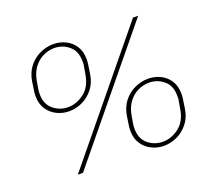

<svg xmlns="http://www.w3.org/2000/svg" viewBox="-122 -872 1152 1044"><g transform="rotate(-20 453.5 -350.0)"><path d="M659 13Q621 13 588 -3.5Q555 -20 534.5 -51Q514 -82 514 -127Q514 -134 514.5 -141Q515 -148 516 -155L524 -209Q532 -258 558.5 -291.5Q585 -325 623 -342.5Q661 -360 700 -360Q738 -360 771 -344Q804 -328 824 -297Q844 -266 844 -221Q844 -214 843.5 -207Q843 -200 842 -192L834 -139Q827 -90 800 -56Q773 -22 736 -4.5Q699 13 659 13ZM239 -340Q201 -340 168 -356.5Q135 -373 114.5 -404Q94 -435 94 -480Q94 -487 94.5 -494Q95 -501 96 -508L104 -562Q112 -611 138.5 -644.5Q165 -678 203 -695.5Q241 -713 280 -713Q318 -713 351 -697Q384 -681 404 -650Q424 -619 424 -574Q424 -567 423.5 -560Q423 -553 422 -545L414 -492Q407 -443 380 -409Q353 -375 316 -357.5Q279 -340 239 -340ZM241 -363Q291 -363 334.5 -396.5Q378 -430 389 -496L397 -543Q399 -551 399 -558Q399 -565 399 -572Q399 -630 362.5 -660.5Q326 -691 278 -691Q245 -691 213.5 -676Q182 -661 159.5 -631Q137 -601 129 -557L121 -510Q120 -503 119.5 -496Q119 -489 119 -482Q119 -424 156 -393.5Q193 -363 241 -363ZM661 -10Q711 -10 754.5 -43.5Q798 -77 809 -143L817 -190Q819 -198 819 -205Q819 -212 819 -219Q819 -277 782.5 -307.5Q746 -338 698 -338Q665 -338 633.5 -323Q602 -308 579.5 -278Q557 -248 549 -204L541 -157Q540 -150 539.5 -143Q539 -136 539 -129Q539 -71 576 -40.5Q613 -10 661 -10ZM164 0 738 -700H768L194 0Z"/></g></svg>

Font: MuseoModerno Thin
Style: Italic
Weight: 100
Italic angle: -9°
Designer: Pablo Cosgaya, Héctor Gatti, Marcela Romero, and the Authors of The MuseoModerno Project.
Foundry: Omnibus-Type Team
Version: Version 1.003